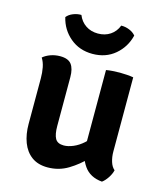

<svg xmlns="http://www.w3.org/2000/svg" viewBox="-109 -797 765 889"><g transform="rotate(15 274.0 -352.5)"><path d="M477.5 -141.5Q477.5 -115 484.5 -92.5Q491.5 -70 505.5 -58.5Q501.5 -40.5 488.8 -21.2Q476 -2 462.5 7.5Q404.5 2.5 375.8 -38.5Q347 -79.5 347 -135V-496.5Q360.5 -499 377.8 -500.2Q395 -501.5 412.5 -501.5Q429 -501.5 446.2 -500.2Q463.5 -499 477.5 -496.5ZM65.5 -381Q65.5 -408.5 60.8 -433Q56 -457.5 44.5 -475.5Q59 -488 80.5 -495.8Q102 -503.5 126 -503.5Q165 -503.5 180.5 -482.8Q196 -462 196 -422V-189Q196 -147.5 207 -128Q218 -108.5 248 -108.5Q268.5 -108.5 293 -118.8Q317.5 -129 340.5 -149.5Q363.5 -170 379 -200V-82Q345 -45.5 300.2 -18.2Q255.5 9 201.5 9Q155.5 9 125.2 -13.2Q95 -35.5 80.2 -74.5Q65.5 -113.5 65.5 -162.5ZM432 -684.5Q418 -627 374 -589.8Q330 -552.5 266.5 -552.5Q203.5 -552.5 159.2 -589.8Q115 -627 101.5 -684.5Q112.5 -698.5 131.8 -706.2Q151 -714 171 -713.5Q183 -683.5 208 -666.8Q233 -650 266.5 -650Q300.5 -650 325.5 -666.8Q350.5 -683.5 362 -713.5Q382 -714 401.2 -706.2Q420.5 -698.5 432 -684.5Z"/></g></svg>

Font: Signika SemiBold
Style: Regular
Weight: 600
Designer: Anna Giedry
Foundry: Anna Giedry
Version: Version 2.001